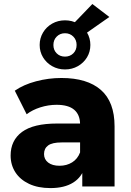

<svg xmlns="http://www.w3.org/2000/svg" viewBox="-20 -943 663 971"><path d="M396.1 -102.8 385 -127V-313.7Q385 -362.2 355.6 -387.6Q326.1 -413 265.9 -413Q224.9 -413 184.2 -400.2Q143.6 -387.3 114.8 -365.1L54.8 -484.3Q99.1 -515.1 162.1 -531.8Q225 -548.6 290.6 -548.6Q421.2 -548.6 490.3 -488.1Q559.4 -427.6 559.4 -303.8V0H396.1ZM33.7 -156.4Q33.7 -233 91.2 -275.7Q148.8 -318.3 269.4 -318.3H404.3V-222.7H291.7Q244.2 -222.7 223.4 -207.4Q202.7 -192.1 202.7 -163.8Q202.7 -137.2 223.6 -120.9Q244.6 -104.7 281.1 -104.7Q317.1 -104.7 344.8 -121.9Q372.4 -139.1 385 -172.2L410 -101.2Q394.3 -47.3 350.1 -19.6Q305.9 8.2 234.9 8.2Q172.1 8.2 126.8 -13.2Q81.6 -34.6 57.6 -71.9Q33.7 -109.3 33.7 -156.4ZM180.6 -715.6Q180.6 -749.7 197.5 -778.3Q214.4 -806.9 243.8 -823.6Q273.1 -840.2 308.8 -840.2Q344.4 -840.2 373.8 -823.6Q403.1 -806.9 420.1 -778.3Q437 -749.7 437 -715.6Q437 -681.2 420.1 -653.2Q403.1 -625.1 373.8 -608.4Q344.4 -591.8 308.8 -591.8Q273.1 -591.8 243.8 -608.4Q214.4 -625.1 197.5 -653.2Q180.6 -681.2 180.6 -715.6ZM367.4 -715.6Q367.4 -741.3 350.6 -758.1Q333.7 -774.9 308.7 -774.9Q283.8 -774.9 266.9 -758.1Q250.1 -741.3 250.1 -715.4Q250.1 -689.9 266.6 -673.3Q283.1 -656.7 308.6 -656.7Q334 -656.7 350.7 -673.2Q367.4 -689.8 367.4 -715.6ZM322.7 -793.4 447.1 -922.7 533 -857.2 404.7 -767.3Z"/></svg>

Font: iiserrat Thin
Style: Regular
Weight: 100
Designer: Akira Ohta
Foundry: Akira Ohta
Version: Version 1.200;Glyphs 3.3.1 (3343)